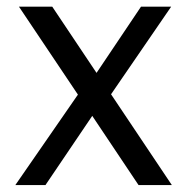

<svg xmlns="http://www.w3.org/2000/svg" viewBox="-20 -548 557 569"><path d="M25.4 0.5 210.9 -267.6 36.1 -528.3H134.8L266.1 -332L397.9 -528.3H487.3L309.1 -268.6L489.3 0.5H390.6L253.4 -204.6L114.7 0.5Z"/></svg>

Font: Comme
Style: Regular
Weight: 400
Designer: Vernon Adams
Foundry: Vernon Adams
Version: Version 1.000;gftools[0.9.27]